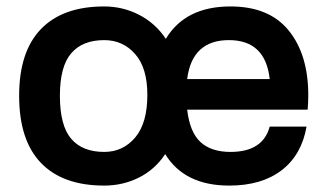

<svg xmlns="http://www.w3.org/2000/svg" viewBox="-20 -559 1017 593"><path d="M301.8 -539.1Q359.4 -539.1 409.7 -513.2Q460 -487.3 492.2 -439Q552.2 -539.1 691.9 -539.1Q811.5 -539.1 871.8 -464.6Q932.1 -390.1 932.1 -265.1Q932.1 -242.2 930.2 -220.2H558.1Q566.4 -149.9 599.6 -119.9Q632.8 -89.8 691.9 -89.8Q792 -89.8 813 -168H926.8Q911.6 -80.6 849.9 -33.2Q788.1 14.2 688 14.2Q549.8 14.2 490.2 -83Q458.5 -35.2 408.9 -10.5Q359.4 14.2 301.8 14.2Q173.8 14.2 106.4 -55.9Q39.1 -126 39.1 -263.2Q39.1 -399.4 106.4 -469.2Q173.8 -539.1 301.8 -539.1ZM165 -263.2Q165 -171.4 199.7 -130.6Q234.4 -89.8 301.8 -89.8Q359.9 -89.8 397.5 -134.3Q435.1 -178.7 435.1 -266.1Q435.1 -349.6 397.2 -392.3Q359.4 -435.1 301.8 -435.1Q234.9 -435.1 200 -394.5Q165 -354 165 -263.2ZM558.1 -314.9H813Q799.8 -435.1 687 -435.1Q573.2 -435.1 558.1 -314.9Z"/></svg>

Font: Nacelle SemiBold
Style: Regular
Weight: 600
Designer: Sora Sagano
Foundry: Sora Sagano
Version: Version 1.000;FEAKit 1.0